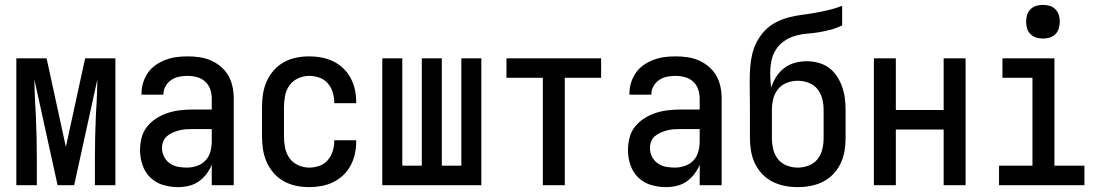

<svg xmlns="http://www.w3.org/2000/svg" viewBox="-20 -759 4540 787"><path d="M47 0V-520H171L250 -157L329 -520H453V0H369V-104Q369 -150 370 -195.5Q371 -241 373 -286L376 -338Q377 -362 378 -385.5Q379 -409 379 -433L284 0H216L121 -433Q121 -409 122 -385.5Q123 -362 124 -338L127 -286Q129 -241 130 -195.5Q131 -150 131 -104V0Z M708 8Q678 8 648 -1Q618 -10 596 -31.5Q574 -53 564 -83Q554 -113 554 -143Q554 -169 560.5 -194.5Q567 -220 583 -240Q599 -260 621 -274Q643 -288 667.5 -296Q692 -304 717.5 -307Q743 -310 769 -310H848V-355Q848 -375 841.5 -393.5Q835 -412 820.5 -425Q806 -438 787 -443Q768 -448 749 -448Q731 -448 714 -444.5Q697 -441 682.5 -431.5Q668 -422 659 -406.5Q650 -391 650 -374V-371H560V-376Q560 -399 567 -421Q574 -443 587 -461.5Q600 -480 619 -493Q638 -506 659.5 -514Q681 -522 703.5 -525Q726 -528 749 -528Q773 -528 797.5 -524.5Q822 -521 844 -511.5Q866 -502 885 -486Q904 -470 916 -449Q928 -428 933 -404Q938 -380 938 -355V0H848V-84Q840 -64 826 -45.5Q812 -27 793.5 -14.5Q775 -2 753 3Q731 8 708 8ZM746 -72Q767 -72 787.5 -79Q808 -86 822.5 -101.5Q837 -117 842.5 -138Q848 -159 848 -180V-230H769Q755 -230 741 -229Q727 -228 714 -224.5Q701 -221 688 -215.5Q675 -210 664.5 -201Q654 -192 649 -179Q644 -166 644 -152Q644 -134 652.5 -117Q661 -100 676 -89.5Q691 -79 709 -75.5Q727 -72 746 -72Z M1247 8Q1220 8 1193.5 2.5Q1167 -3 1143.5 -16Q1120 -29 1102 -49.5Q1084 -70 1073 -95Q1062 -120 1058 -146.5Q1054 -173 1054 -200V-320Q1054 -347 1058 -373.5Q1062 -400 1073 -425Q1084 -450 1102 -470.5Q1120 -491 1143.5 -504Q1167 -517 1193.5 -522.5Q1220 -528 1247 -528Q1272 -528 1297 -523.5Q1322 -519 1345 -508Q1368 -497 1386.5 -479.5Q1405 -462 1417 -439.5Q1429 -417 1434.5 -392.5Q1440 -368 1440 -342V-336H1350V-340Q1350 -361 1343.5 -381.5Q1337 -402 1323 -418Q1309 -434 1288.5 -441Q1268 -448 1247 -448Q1224 -448 1202 -438Q1180 -428 1166.5 -409Q1153 -390 1148.5 -366.5Q1144 -343 1144 -320V-200Q1144 -177 1148.5 -153.5Q1153 -130 1166.5 -111Q1180 -92 1202 -82Q1224 -72 1247 -72Q1268 -72 1288.5 -79Q1309 -86 1323 -102Q1337 -118 1343.5 -138.5Q1350 -159 1350 -180V-184H1440V-178Q1440 -152 1434.5 -127.5Q1429 -103 1417 -80.5Q1405 -58 1386.5 -40.5Q1368 -23 1345 -12Q1322 -1 1297 3.5Q1272 8 1247 8Z M1547 0V-520H1629V-80H1709V-520H1791V-80H1871V-520H1953V0Z M2205 0V-440H2056V-520H2444V-440H2295V0Z M2708 8Q2678 8 2648 -1Q2618 -10 2596 -31.5Q2574 -53 2564 -83Q2554 -113 2554 -143Q2554 -169 2560.5 -194.5Q2567 -220 2583 -240Q2599 -260 2621 -274Q2643 -288 2667.5 -296Q2692 -304 2717.5 -307Q2743 -310 2769 -310H2848V-355Q2848 -375 2841.5 -393.5Q2835 -412 2820.5 -425Q2806 -438 2787 -443Q2768 -448 2749 -448Q2731 -448 2714 -444.5Q2697 -441 2682.5 -431.5Q2668 -422 2659 -406.5Q2650 -391 2650 -374V-371H2560V-376Q2560 -399 2567 -421Q2574 -443 2587 -461.5Q2600 -480 2619 -493Q2638 -506 2659.5 -514Q2681 -522 2703.5 -525Q2726 -528 2749 -528Q2773 -528 2797.5 -524.5Q2822 -521 2844 -511.5Q2866 -502 2885 -486Q2904 -470 2916 -449Q2928 -428 2933 -404Q2938 -380 2938 -355V0H2848V-84Q2840 -64 2826 -45.5Q2812 -27 2793.5 -14.5Q2775 -2 2753 3Q2731 8 2708 8ZM2746 -72Q2767 -72 2787.5 -79Q2808 -86 2822.5 -101.5Q2837 -117 2842.5 -138Q2848 -159 2848 -180V-230H2769Q2755 -230 2741 -229Q2727 -228 2714 -224.5Q2701 -221 2688 -215.5Q2675 -210 2664.5 -201Q2654 -192 2649 -179Q2644 -166 2644 -152Q2644 -134 2652.5 -117Q2661 -100 2676 -89.5Q2691 -79 2709 -75.5Q2727 -72 2746 -72Z M3250 8Q3223 8 3197 3Q3171 -2 3147 -14Q3123 -26 3104.5 -45.5Q3086 -65 3074.5 -89Q3063 -113 3058.5 -139.5Q3054 -166 3054 -192V-308Q3054 -337 3053.5 -367Q3053 -397 3053 -427Q3053 -455 3055 -483Q3057 -511 3063.5 -538Q3070 -565 3083.5 -590Q3097 -615 3116.5 -635Q3136 -655 3161.5 -668Q3187 -681 3214 -688Q3241 -695 3269 -698.5Q3297 -702 3324.5 -707Q3352 -712 3379 -718.5Q3406 -725 3432 -735V-655Q3410 -644 3386 -637.5Q3362 -631 3337.5 -627Q3313 -623 3288 -621Q3263 -619 3239 -612Q3215 -605 3194 -590.5Q3173 -576 3160 -555Q3147 -534 3142 -509Q3137 -484 3137 -459Q3137 -444 3138 -429Q3139 -414 3141 -399Q3148 -423 3161.5 -444Q3175 -465 3194.5 -480Q3214 -495 3238 -501.5Q3262 -508 3287 -508Q3311 -508 3335 -501.5Q3359 -495 3378 -481Q3397 -467 3410.5 -446.5Q3424 -426 3432 -403Q3440 -380 3443 -356Q3446 -332 3446 -308V-192Q3446 -166 3441.5 -139.5Q3437 -113 3425.5 -89Q3414 -65 3395.5 -45.5Q3377 -26 3353 -14Q3329 -2 3303 3Q3277 8 3250 8ZM3250 -72Q3273 -72 3295 -80.5Q3317 -89 3331 -106.5Q3345 -124 3350.5 -147Q3356 -170 3356 -192V-308Q3356 -331 3350.5 -353.5Q3345 -376 3331 -393.5Q3317 -411 3295 -419.5Q3273 -428 3250 -428Q3227 -428 3205 -419.5Q3183 -411 3169 -393.5Q3155 -376 3149.5 -353.5Q3144 -331 3144 -308V-192Q3144 -170 3149.5 -147Q3155 -124 3169 -106.5Q3183 -89 3205 -80.5Q3227 -72 3250 -72Z M3562 0V-520H3652V-308H3848V-520H3938V0H3848V-228H3652V0Z M4075 0V-80H4212V-440H4089V-520H4302V-80H4425V0ZM4255 -601Q4241 -601 4227.5 -605Q4214 -609 4204 -619Q4194 -629 4190 -642.5Q4186 -656 4186 -670Q4186 -684 4190 -697.5Q4194 -711 4204 -721Q4214 -731 4227.5 -735Q4241 -739 4255 -739Q4269 -739 4282.5 -735Q4296 -731 4306 -721Q4316 -711 4320 -697.5Q4324 -684 4324 -670Q4324 -656 4320 -642.5Q4316 -629 4306 -619Q4296 -609 4282.5 -605Q4269 -601 4255 -601Z"/></svg>

Font: Iosevka Custom Medium
Style: Regular
Weight: 500
Monospace: yes
Designer: Belleve Invis
Foundry: Belleve Invis
Version: Version 32.5.0; ttfautohint (v1.8.4)